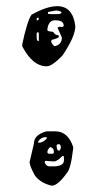

<svg xmlns="http://www.w3.org/2000/svg" viewBox="-20 -670 317 611"><path d="M162.1 -650.4Q211.9 -650.4 219.7 -586.9Q219.7 -553.7 178.7 -493.2Q145.5 -459 128.9 -459Q84 -459 50.8 -522.5V-529.3Q66.4 -602.5 80.1 -623Q128.9 -650.4 162.1 -650.4ZM132.8 -631.8V-626L141.6 -625H162.1Q173.8 -625 175.8 -629.9Q175.8 -634.8 158.2 -636.7ZM96.7 -611.3V-605.5H100.6L103.5 -609.4V-611.3L100.6 -614.3ZM130.9 -573.2Q130.9 -570.3 149.4 -568.4Q155.3 -557.6 167 -557.6V-552.7Q167 -548.8 144.5 -543L142.6 -537.1Q147.5 -526.4 153.3 -523.4H156.2Q176.8 -529.3 176.8 -549.8V-550.8L163.1 -582L168.9 -585L178.7 -584L182.6 -586.9V-588.9Q182.6 -605.5 155.3 -605.5Q134.8 -605.5 130.9 -578.1ZM96.7 -564.5V-552.7Q96.7 -540 101.6 -539.1H103.5V-564.5L100.6 -568.4ZM127.9 -252H156.2Q196.3 -252 212.9 -202.1V-197.3Q205.1 -130.9 192.4 -119.1Q164.1 -79.1 144.5 -79.1Q110.4 -86.9 91.8 -110.4Q74.2 -141.6 74.2 -154.3L87.9 -212.9Q87.9 -241.2 127.9 -252ZM101.6 -219.7V-215.8H103.5Q117.2 -215.8 128.9 -229.5V-233.4H124Q110.4 -233.4 101.6 -219.7ZM160.2 -208V-206.1Q160.2 -190.4 168.9 -190.4Q173.8 -196.3 173.8 -202.1Q171.9 -210.9 168.9 -210.9H163.1ZM139.6 -202.1Q130.9 -193.4 130.9 -187.5V-183.6L134.8 -180.7H148.4L151.4 -183.6V-187.5Q151.4 -199.2 139.6 -202.1ZM151.4 -156.2 124 -158.2 122.1 -153.3Q127 -140.6 137.7 -140.6H149.4Q183.6 -140.6 183.6 -160.2V-165L182.6 -173.8H178.7Q162.1 -156.2 151.4 -156.2Z"/></svg>

Font: Love Ya Like A Sister
Style: Regular
Weight: 400
Designer: Kimberly Geswein
Foundry: Kimberly Geswein
Version: Version 1.002 2007